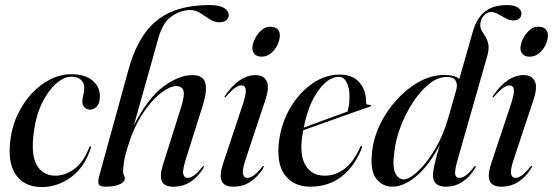

<svg xmlns="http://www.w3.org/2000/svg" viewBox="-20 -746 2234 776"><path d="M268.5 -436Q238.5 -436 206.8 -408Q175 -380 150.2 -330Q125.5 -280 117 -214Q104 -123 128.2 -79.5Q152.5 -36 204.5 -36Q243 -36 280.2 -63Q317.5 -90 340 -149Q343 -155 345.5 -154.5Q349.5 -153.5 347 -147Q321.5 -69.5 267 -29.8Q212.5 10 149 10Q78 10 43.5 -40.5Q9 -91 23 -188.5Q30.5 -240.5 53.2 -287.2Q76 -334 109.8 -369.8Q143.5 -405.5 184.2 -425.8Q225 -446 268 -446Q326 -446 356.2 -418.5Q386.5 -391 383.5 -351Q382 -326 370.2 -314.5Q358.5 -303 344 -303Q330.5 -303 321.2 -312.2Q312 -321.5 313 -337Q313.5 -351.5 317 -363.8Q320.5 -376 320.5 -392.5Q320.5 -411 307 -423.5Q293.5 -436 268.5 -436Z M496.5 -153.5Q484 -113 480.8 -89.2Q477.5 -65.5 477.5 -51.5Q477.5 -43 481 -37.5Q484.5 -32 484.5 -25Q484.5 -10.5 463.5 -1Q442.5 8.5 406.5 8.5Q382.5 8.5 378.5 -2Q374.5 -12.5 383.5 -44L499.5 -465Q523.5 -552 564 -609.8Q604.5 -667.5 668.8 -696.5Q733 -725.5 828 -725.5Q866 -725.5 885.2 -714Q904.5 -702.5 904.5 -685Q904.5 -672.5 894.5 -664.2Q884.5 -656 867 -656Q846.5 -656 827.8 -668.2Q809 -680.5 789.8 -693Q770.5 -705.5 749 -705.5Q711.5 -705.5 674.5 -680.5Q637.5 -655.5 619.5 -590L521 -239Q577 -349.5 640.2 -396Q703.5 -442.5 756.5 -442.5Q802.5 -442.5 810 -409.5Q817.5 -376.5 800.5 -323L731 -102.5Q716.5 -56 721 -41.5Q725.5 -27 738 -27Q749 -27 762.8 -36Q776.5 -45 797 -70.5Q801 -76 803 -75Q806 -74 802 -66.5Q780.5 -31 750.2 -11.2Q720 8.5 680.5 8.5Q644 8.5 634.2 -13.8Q624.5 -36 639 -81.5L711.5 -311Q727.5 -362 721.2 -380Q715 -398 692.5 -398Q667 -398 630.5 -370.2Q594 -342.5 557.8 -288.2Q521.5 -234 496.5 -153.5Z M1037 -517Q1019 -517 1009.5 -526.8Q1000 -536.5 1000 -551.5Q1000 -568 1009.8 -588.2Q1019.5 -608.5 1035.8 -623.2Q1052 -638 1071 -638Q1092.5 -638 1101.8 -628Q1111 -618 1111 -604Q1111 -584 1101.2 -564Q1091.5 -544 1075 -530.5Q1058.5 -517 1037 -517ZM973 -102.5Q958 -58 962.2 -42.5Q966.5 -27 979.5 -27Q990.5 -27 1004.2 -36Q1018 -45 1038.5 -70.5Q1042.5 -76 1045 -75Q1048 -74 1044 -66.5Q1022 -31 991.8 -11.2Q961.5 8.5 922 8.5Q851.5 8.5 880.5 -81.5L960 -320Q976 -367.5 973.2 -384.2Q970.5 -401 956 -401Q945.5 -401 931.2 -391.8Q917 -382.5 894 -356Q890.5 -351.5 888 -352.5Q885.5 -353 889 -358Q915.5 -398.5 947.5 -420.5Q979.5 -442.5 1012.5 -442.5Q1044.5 -442.5 1057.2 -419.2Q1070 -396 1053.5 -345Z M1442.5 -148Q1413.5 -73.5 1360.8 -32.5Q1308 8.5 1234 8.5Q1166.5 8.5 1131.2 -39Q1096 -86.5 1108 -178Q1118 -251 1154 -311.5Q1190 -372 1242.2 -408.2Q1294.5 -444.5 1353 -444.5Q1407.5 -444.5 1434.2 -411Q1461 -377.5 1459.5 -333Q1459 -321 1473.5 -322.5Q1478.5 -323 1479.5 -320Q1480 -317 1475 -315Q1468.5 -313 1438 -302.2Q1407.5 -291.5 1365.2 -276.5Q1323 -261.5 1279.8 -246Q1236.5 -230.5 1205.5 -219.5Q1203 -207.5 1201.5 -195.5Q1190.5 -118.5 1215.2 -77.2Q1240 -36 1292 -36Q1336 -36 1372.8 -64Q1409.5 -92 1435.5 -151Q1438 -156.5 1441 -156Q1445 -155 1442.5 -148ZM1349.5 -435.5Q1307 -435.5 1266.8 -380.2Q1226.5 -325 1207.5 -230Q1235 -240.5 1269.8 -253.2Q1304.5 -266 1335.8 -277.5Q1367 -289 1384.5 -295Q1388 -305 1390.2 -319.5Q1392.5 -334 1392.5 -354.5Q1393 -390 1381.2 -412.8Q1369.5 -435.5 1349.5 -435.5Z M1900.5 -66.5Q1879 -31 1849 -11.2Q1819 8.5 1782.5 8.5Q1730 8.5 1730 -37Q1730 -52.5 1735.8 -79.2Q1741.5 -106 1757.5 -160.5Q1714.5 -78 1663.5 -34.8Q1612.5 8.5 1565.5 8.5Q1525 8.5 1500 -24.8Q1475 -58 1484 -132.5Q1489.5 -188 1516 -243Q1542.5 -298 1583.8 -343.2Q1625 -388.5 1674.5 -415.8Q1724 -443 1775.5 -443Q1818 -443 1836.5 -427L1891 -618.5Q1906.5 -672.5 1939.5 -699Q1972.5 -725.5 2030.5 -725.5Q2058.5 -725.5 2073 -715.5Q2087.5 -705.5 2087.5 -691Q2087.5 -679.5 2079.2 -671.5Q2071 -663.5 2055.5 -663.5Q2040 -663.5 2024.2 -672Q2008.5 -680.5 1993.2 -689Q1978 -697.5 1964.5 -697.5Q1949 -697.5 1935.2 -682.5Q1921.5 -667.5 1921 -644Q1921 -631.5 1927.8 -620.8Q1934.5 -610 1942.5 -597Q1950.5 -584 1953.8 -566.2Q1957 -548.5 1950 -522L1831 -105.5Q1817.5 -58.5 1819.5 -42.8Q1821.5 -27 1837.5 -27Q1848 -27 1861.5 -36Q1875 -45 1895 -70.5Q1899.5 -76 1901.5 -75Q1904.5 -74 1900.5 -66.5ZM1573.5 -130Q1565.5 -70 1578 -45.5Q1590.5 -21 1613 -21Q1633 -21 1667 -51.8Q1701 -82.5 1735.5 -138.5Q1770 -194.5 1792 -270.5L1825 -386Q1829.5 -405 1821.5 -420Q1813.5 -435 1785 -435Q1750 -435 1715 -407.2Q1680 -379.5 1650 -334Q1620 -288.5 1599.5 -235Q1579 -181.5 1573.5 -130Z M2120.5 -517Q2102.5 -517 2093 -526.8Q2083.5 -536.5 2083.5 -551.5Q2083.5 -568 2093.2 -588.2Q2103 -608.5 2119.2 -623.2Q2135.5 -638 2154.5 -638Q2176 -638 2185.2 -628Q2194.5 -618 2194.5 -604Q2194.5 -584 2184.8 -564Q2175 -544 2158.5 -530.5Q2142 -517 2120.5 -517ZM2056.5 -102.5Q2041.5 -58 2045.8 -42.5Q2050 -27 2063 -27Q2074 -27 2087.8 -36Q2101.5 -45 2122 -70.5Q2126 -76 2128.5 -75Q2131.5 -74 2127.5 -66.5Q2105.5 -31 2075.2 -11.2Q2045 8.5 2005.5 8.5Q1935 8.5 1964 -81.5L2043.5 -320Q2059.5 -367.5 2056.8 -384.2Q2054 -401 2039.5 -401Q2029 -401 2014.8 -391.8Q2000.5 -382.5 1977.5 -356Q1974 -351.5 1971.5 -352.5Q1969 -353 1972.5 -358Q1999 -398.5 2031 -420.5Q2063 -442.5 2096 -442.5Q2128 -442.5 2140.8 -419.2Q2153.5 -396 2137 -345Z"/></svg>

Font: Fraunces 144pt
Style: Italic
Weight: 400
Italic angle: -16°
Version: Version 1.000;[b76b70a41]